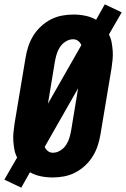

<svg xmlns="http://www.w3.org/2000/svg" viewBox="-36 -810 581 885"><path d="M62 55 -16 18 43 -84Q34 -101 30.5 -120Q27 -139 25.5 -159Q24 -179 26 -199Q28 -219 31 -240L82 -545Q86 -570 94.5 -596Q103 -622 117.5 -645.5Q132 -669 153 -688.5Q174 -708 198.5 -720.5Q223 -733 249.5 -738Q276 -743 302 -743Q330 -743 357 -737.5Q384 -732 407 -719L447 -790L525 -753L466 -651Q475 -634 478.5 -615Q482 -596 483.5 -576Q485 -556 483 -536Q481 -516 478 -495L427 -190Q423 -165 414.5 -139Q406 -113 391.5 -89.5Q377 -66 356 -46.5Q335 -27 310.5 -14.5Q286 -2 259.5 3Q233 8 207 8Q179 8 152 2.5Q125 -3 102 -16ZM185 -332 339 -602Q334 -614 324 -621.5Q314 -629 301 -629Q283 -629 266.5 -618.5Q250 -608 240 -592.5Q230 -577 225 -560Q220 -543 217 -526ZM208 -106Q226 -106 242.5 -116.5Q259 -127 269 -142.5Q279 -158 284 -175Q289 -192 292 -209L324 -403L170 -133Q175 -121 185 -113.5Q195 -106 208 -106Z"/></svg>

Font: Iosevka Curly Heavy
Style: Italic
Weight: 900
Italic angle: -9°
Monospace: yes
Designer: Belleve Invis
Foundry: Belleve Invis
Version: Version 22.1.2; ttfautohint (v1.8.4)